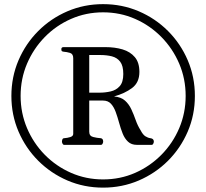

<svg xmlns="http://www.w3.org/2000/svg" viewBox="-20 -756 982 914"><path d="M470.7 137.2Q380.4 137.2 301.3 103.3Q222.2 69.3 162.1 9.3Q102.1 -50.8 68.1 -129.9Q34.2 -209 34.2 -299.3Q34.2 -389.6 68.1 -469Q102.1 -548.3 162.1 -608.4Q222.2 -668.5 301.3 -702.4Q380.4 -736.3 470.7 -736.3Q561 -736.3 640.4 -702.4Q719.7 -668.5 779.8 -608.4Q839.8 -548.3 873.8 -469Q907.7 -389.6 907.7 -299.3Q907.7 -209 873.8 -129.9Q839.8 -50.8 779.8 9.3Q719.7 69.3 640.4 103.3Q561 137.2 470.7 137.2ZM470.7 98.1Q552.2 98.1 623.3 66.9Q694.3 35.6 748.5 -19.3Q802.7 -74.2 833.3 -146.2Q863.8 -218.3 863.8 -299.3Q863.8 -380.9 833.3 -452.6Q802.7 -524.4 748.5 -579.6Q694.3 -634.8 623.3 -666Q552.2 -697.3 470.7 -697.3Q389.6 -697.3 318.4 -666Q247.1 -634.8 193.1 -579.6Q139.2 -524.4 108.6 -452.6Q78.1 -380.9 78.1 -299.3Q78.1 -218.3 108.6 -146.2Q139.2 -74.2 193.1 -19.3Q247.1 35.6 318.4 66.9Q389.6 98.1 470.7 98.1ZM285.6 -66.4Q280.3 -66.4 277.6 -72.3Q274.9 -78.1 274.9 -81.5Q274.9 -86.4 276.9 -92Q278.8 -97.7 285.2 -98.1Q300.8 -99.1 314.7 -103.5Q328.6 -107.9 328.6 -118.7V-479Q328.6 -499.5 313.2 -504.2Q297.9 -508.8 283.2 -509.8Q276.9 -510.7 274.4 -512.7Q272 -514.6 272 -522Q272 -531.7 282.7 -531.7H481.4Q526.9 -531.7 563.5 -520.8Q600.1 -509.8 621.8 -484.1Q643.6 -458.5 643.6 -413.6Q643.6 -363.3 608.9 -337.2Q574.2 -311 522.9 -296.9Q556.2 -293.9 575 -277.1Q593.8 -260.3 605.2 -235.6Q616.7 -210.9 626 -184.3Q635.3 -157.7 649.4 -135.7Q660.2 -114.7 672.1 -107.2Q684.1 -99.6 696.3 -98.1Q712.4 -96.2 712.4 -81.5Q712.4 -78.1 709.7 -72.3Q707 -66.4 701.7 -66.4H631.8Q605.5 -66.4 589.4 -81.5Q573.2 -96.7 563.7 -120.8Q554.2 -145 546.9 -171.9Q539.6 -198.7 530.8 -222.9Q522 -247.1 508.1 -262.2Q494.1 -277.3 470.2 -277.3H404.8V-128.9Q404.8 -108.4 423.6 -103.8Q442.4 -99.1 459.5 -98.1Q471.2 -96.7 471.2 -81.5Q471.2 -78.1 468.5 -72.3Q465.8 -66.4 460.4 -66.4ZM404.8 -314.9H454.6Q481 -314.9 506.8 -320.8Q532.7 -326.7 549.8 -345.7Q566.9 -364.7 566.9 -403.8Q566.9 -442.9 552.2 -462.2Q537.6 -481.4 512.7 -487.8Q487.8 -494.1 457 -494.1H404.8Z"/></svg>

Font: Gelasio
Style: Bold
Weight: 700
Designer: Eben Sorkin
Foundry: Eben Sorkin
Version: Version 1.008